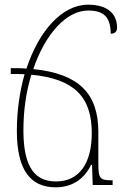

<svg xmlns="http://www.w3.org/2000/svg" viewBox="-20 -790 529 820"><path d="M218 10C293 10 342 -30 369 -86H373L376 0H461V-20C406 -20 400 -25 400 -97V-226C400 -389 319 -475 122 -495C173 -644 263 -745 356 -745C423 -745 452 -718 453 -646C467 -646 480 -652 480 -672C480 -728 443 -770 356 -770C245 -770 146 -658 93 -497C72 -499 49 -499 26 -499V-474C47 -474 67 -474 85 -473C64 -399 52 -317 52 -231C52 -61 112 10 218 10ZM80 -235C80 -319 92 -400 114 -471C298 -453 372 -376 372 -221C372 -95 320 -15 219 -15C112 -15 80 -103 80 -235Z"/></svg>

Font: Noto Serif Armenian SemiCondensed Thin
Style: Regular
Weight: 100
Width: 4
Designer: Monotype Design Team
Foundry: Monotype Imaging Inc.
Version: Version 2.008